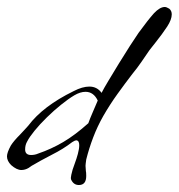

<svg xmlns="http://www.w3.org/2000/svg" viewBox="-40 -455 512 550"><path d="M186 75Q171 75 164 60Q163 59 163 54Q163 49 168 31Q170 26 171.5 21Q173 16 175 11Q177 6 179 -0.5Q181 -7 183 -14Q187 -29 187 -39Q187 -53 178 -53Q175 -53 167 -48Q154 -38 139.5 -29Q125 -20 109 -12L77 5L56 17Q53 18 42 26Q32 32 21 32Q8 32 -8 18Q-20 6 -20 -7Q-20 -18 -9 -38Q-1 -51 18 -70Q26 -78 31.5 -84.5Q37 -91 41 -95Q83 -151 171 -194Q196 -207 216 -207Q238 -207 251 -189Q257 -201 270.5 -223.5Q284 -246 300.5 -273Q317 -300 332.5 -324Q348 -348 357 -361Q384 -398 401 -417Q418 -435 432 -435Q437 -435 445 -430Q452 -424 452 -414Q452 -399 439 -379Q426 -359 403 -330Q401 -327 397 -322.5Q393 -318 388 -311Q377 -295 365 -277.5Q353 -260 339 -243Q319 -217 297 -186.5Q275 -156 256 -123Q239 -93 227 -61.5Q215 -30 207 2Q206 9 205.5 13.5Q205 18 205 20L206 35Q207 38 207 49Q207 75 186 75ZM49 -11Q60 -11 69 -15Q107 -28 141 -48Q175 -68 213 -102Q218 -116 225 -132Q232 -148 240 -167Q228 -192 205 -192Q190 -192 173 -182Q156 -172 135 -155Q115 -139 94.5 -119Q74 -99 59 -80.5Q44 -62 38 -50Q32 -40 32 -27Q32 -11 49 -11Z"/></svg>

Font: Allison
Style: Regular
Weight: 400
Designer: Robert E. Leuschke
Foundry: Robert E. Leuschke
Version: Version 1.010; ttfautohint (v1.8.3)